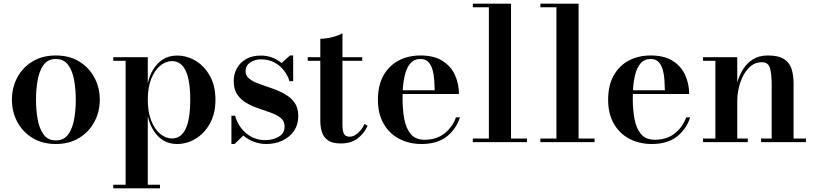

<svg xmlns="http://www.w3.org/2000/svg" viewBox="-20 -770 4414 1040"><path d="M282.5 10Q209 10 155.5 -23Q102 -56 73.2 -110.5Q44.5 -165 44.5 -230Q44.5 -295 73.2 -349.5Q102 -404 155.5 -436.8Q209 -469.5 282.5 -469.5Q356 -469.5 409.2 -436.8Q462.5 -404 491.5 -349.5Q520.5 -295 520.5 -230Q520.5 -165 491.5 -110.5Q462.5 -56 409.2 -23Q356 10 282.5 10ZM282.5 -9.5Q326 -9.5 349.5 -42Q373 -74.5 381.8 -125Q390.5 -175.5 390.5 -230Q390.5 -284.5 381.8 -335Q373 -385.5 349.5 -418Q326 -450.5 282.5 -450.5Q239 -450.5 215.8 -418Q192.5 -385.5 183.8 -335Q175 -284.5 175 -230Q175 -175.5 183.8 -125Q192.5 -74.5 215.8 -42Q239 -9.5 282.5 -9.5Z M593.5 250V230.5H660.5V-440.5H593.5V-460H780.5V-318.5Q796.5 -388.5 837.8 -428.8Q879 -469 939.5 -469Q992.5 -469 1040 -440.5Q1087.5 -412 1117.2 -358.5Q1147 -305 1147 -230Q1147 -155 1117.2 -101.2Q1087.5 -47.5 1040 -18.8Q992.5 10 939.5 10Q879 10 837.8 -30.5Q796.5 -71 780.5 -141V230.5H846.5V250ZM911.5 -20Q1010.5 -20 1010.5 -230Q1010.5 -439 911.5 -439Q878.5 -439 848.5 -414.8Q818.5 -390.5 799.5 -344Q780.5 -297.5 780.5 -230Q780.5 -162.5 799.5 -115.5Q818.5 -68.5 848.5 -44.2Q878.5 -20 911.5 -20Z M1233.5 10V-143H1253.5Q1270 -84.5 1314 -47.8Q1358 -11 1416 -11Q1459 -11 1490.2 -29.5Q1521.5 -48 1521.5 -85.5Q1521.5 -113.5 1501.5 -130.2Q1481.5 -147 1450.2 -158.5Q1419 -170 1383.8 -181.8Q1348.5 -193.5 1317.2 -211Q1286 -228.5 1266 -257Q1246 -285.5 1246 -332Q1246 -368.5 1263 -399.8Q1280 -431 1312.8 -450Q1345.5 -469 1393 -469Q1426.5 -469 1455 -458Q1483.5 -447 1505 -428.5L1550.5 -469.5H1568V-330H1548Q1539.5 -360 1518.8 -387.2Q1498 -414.5 1466.5 -431.5Q1435 -448.5 1393.5 -448.5Q1359 -448.5 1334.5 -431.2Q1310 -414 1310 -385Q1310 -359.5 1330.5 -343.5Q1351 -327.5 1383.8 -315.8Q1416.5 -304 1453 -291.5Q1489.5 -279 1522 -261Q1554.5 -243 1575 -214.8Q1595.5 -186.5 1595.5 -142.5Q1595.5 -93.5 1571.5 -59.5Q1547.5 -25.5 1508.2 -7.8Q1469 10 1423 10Q1386.5 10 1354.8 -2.2Q1323 -14.5 1298 -36L1250.5 10Z M1825.5 7Q1780 7 1756.2 -10Q1732.5 -27 1723.8 -54.8Q1715 -82.5 1715 -114.5V-440.5H1646.5V-460H1715V-560Q1744.5 -560 1778.8 -568.5Q1813 -577 1835 -590V-460H1942V-440.5H1835V-95.5Q1835 -58 1843.8 -43.8Q1852.5 -29.5 1874 -29.5Q1896.5 -29.5 1918.5 -49Q1940.5 -68.5 1954.5 -98.5L1971.5 -89Q1952 -46.5 1916.8 -19.8Q1881.5 7 1825.5 7Z M2263 10Q2196 10 2142.5 -18Q2089 -46 2058 -99.8Q2027 -153.5 2027 -230Q2027 -306.5 2056.5 -360Q2086 -413.5 2138.2 -441.5Q2190.5 -469.5 2258 -469.5Q2331 -469.5 2377 -440.2Q2423 -411 2444.5 -363.2Q2466 -315.5 2466 -261H2161Q2160.5 -249 2160.5 -236Q2160.5 -174.5 2170.2 -123.8Q2180 -73 2205.8 -43Q2231.5 -13 2279.5 -13Q2344.5 -13 2387.8 -47.2Q2431 -81.5 2450 -134.5H2471.5Q2452 -72.5 2400.8 -31.2Q2349.5 10 2263 10ZM2258 -450.5Q2224 -450.5 2203.8 -427.8Q2183.5 -405 2173.8 -366.5Q2164 -328 2161.5 -281H2334.5Q2334 -308.5 2332 -338.2Q2330 -368 2322.5 -393.5Q2315 -419 2299.8 -434.8Q2284.5 -450.5 2258 -450.5Z M2748 -750V-19.5H2834.5V0H2541V-19.5H2628V-730.5H2541V-750Z M3114 -750V-19.5H3200.5V0H2907V-19.5H2994V-730.5H2907V-750Z M3510 10Q3443 10 3389.5 -18Q3336 -46 3305 -99.8Q3274 -153.5 3274 -230Q3274 -306.5 3303.5 -360Q3333 -413.5 3385.2 -441.5Q3437.5 -469.5 3505 -469.5Q3578 -469.5 3624 -440.2Q3670 -411 3691.5 -363.2Q3713 -315.5 3713 -261H3408Q3407.5 -249 3407.5 -236Q3407.5 -174.5 3417.2 -123.8Q3427 -73 3452.8 -43Q3478.5 -13 3526.5 -13Q3591.5 -13 3634.8 -47.2Q3678 -81.5 3697 -134.5H3718.5Q3699 -72.5 3647.8 -31.2Q3596.5 10 3510 10ZM3505 -450.5Q3471 -450.5 3450.8 -427.8Q3430.5 -405 3420.8 -366.5Q3411 -328 3408.5 -281H3581.5Q3581 -308.5 3579 -338.2Q3577 -368 3569.5 -393.5Q3562 -419 3546.8 -434.8Q3531.5 -450.5 3505 -450.5Z M3973.5 -460V-323.5Q3984 -361 4004.5 -394.2Q4025 -427.5 4058.2 -448.5Q4091.5 -469.5 4139.5 -469.5Q4196.5 -469.5 4226.5 -450.2Q4256.5 -431 4267.5 -397Q4278.5 -363 4278.5 -319.5V-19.5H4345.5V0H4102.5V-19.5H4160V-306Q4160 -369 4150.8 -401Q4141.5 -433 4106.5 -433Q4073 -433 4048.2 -413.2Q4023.5 -393.5 4006.8 -362Q3990 -330.5 3981.8 -294Q3973.5 -257.5 3973.5 -224V-19.5H4030.5V0H3788V-19.5H3855V-440.5H3788V-460Z"/></svg>

Font: Bodoni Moda SemiBold
Style: Regular
Weight: 600
Designer: Owen Earl
Foundry: indestructible type
Version: Version 2.005; ttfautohint (v1.8.4.7-5d5b)